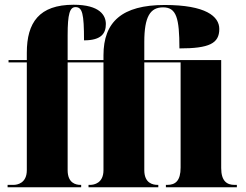

<svg xmlns="http://www.w3.org/2000/svg" viewBox="-20 -789 1036 809"><path d="M12 0H322V-10H319C300 -10 265 -17 265 -72V-526H416V-72C416 -17 376 -10 360 -10H353V0H647V-10H644C624 -10 588 -17 588 -72V-526H741V-83C741 -27 719 -10 685 -10H679V0H978V-10H968C936 -10 912 -26 912 -81V-536H588V-612C588 -719 613 -758 667 -758C723 -758 736 -714 736 -585C862 -585 904 -606 904 -667C904 -720 847 -768 674 -768C494 -768 416 -697 416 -556V-536H265V-641C265 -730 274 -759 298 -759C327 -759 334 -732 334 -619C409 -619 426 -650 426 -688C426 -723 402 -769 290 -769C145 -769 93 -694 93 -567V-536H16V-526H93V-72C93 -17 53 -10 37 -10H12Z"/></svg>

Font: Noto Serif Display Condensed Black
Style: Regular
Weight: 900
Width: 3
Designer: Monotype Design Team
Foundry: Monotype Imaging Inc.
Version: Version 2.009